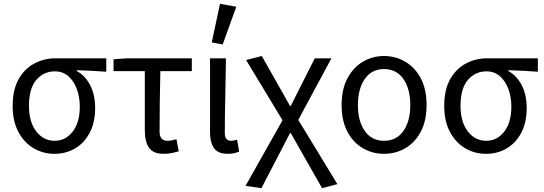

<svg xmlns="http://www.w3.org/2000/svg" viewBox="-20 -790 2836 1001"><path d="M264 12Q205 12 155.5 -17Q106 -46 76 -102Q46 -158 46 -238Q46 -323 77.5 -378Q109 -433 160 -459.5Q211 -486 268 -486H534V-416Q493 -419 457 -421Q421 -423 380 -424V-420Q425 -395 450.5 -345Q476 -295 476 -227Q476 -152 448 -98.5Q420 -45 372 -16.5Q324 12 264 12ZM265 -56Q322 -56 359 -104Q396 -152 396 -234Q396 -283 381 -324.5Q366 -366 337 -392Q308 -418 266 -418Q208 -418 169.5 -373.5Q131 -329 131 -238Q131 -154 169 -105Q207 -56 265 -56Z M834 12Q779 12 757 -19.5Q735 -51 735 -110V-419H572V-481L642 -486H980V-419H816Q814 -337 813 -257.5Q812 -178 812 -104Q812 -56 853 -56Q864 -56 876 -58.5Q888 -61 900 -64L912 -1Q898 3 877.5 7.5Q857 12 834 12Z M1168 12Q1117 12 1096 -17.5Q1075 -47 1075 -101V-486H1158Q1157 -388 1154.5 -285.5Q1152 -183 1152 -95Q1152 -56 1186 -56Q1198 -56 1216 -62L1227 0Q1216 5 1202 8.5Q1188 12 1168 12ZM1141 -558 1084 -569 1127 -770 1212 -755Z M1343 191 1260 179 1453 -163 1263 -477 1345 -498 1492 -238H1496L1621 -486H1708L1535 -165L1739 170L1659 191L1496 -96H1492Z M1982 12Q1922 12 1871.5 -17.5Q1821 -47 1791 -104Q1761 -161 1761 -242Q1761 -324 1791 -381Q1821 -438 1871.5 -468Q1922 -498 1982 -498Q2043 -498 2093.5 -468Q2144 -438 2174 -381Q2204 -324 2204 -242Q2204 -161 2174 -104Q2144 -47 2093.5 -17.5Q2043 12 1982 12ZM1982 -56Q2047 -56 2083 -107Q2119 -158 2119 -242Q2119 -327 2083 -378.5Q2047 -430 1982 -430Q1918 -430 1882 -378.5Q1846 -327 1846 -242Q1846 -158 1882 -107Q1918 -56 1982 -56Z M2514 12Q2455 12 2405.5 -17Q2356 -46 2326 -102Q2296 -158 2296 -238Q2296 -323 2327.5 -378Q2359 -433 2410 -459.5Q2461 -486 2518 -486H2784V-416Q2743 -419 2707 -421Q2671 -423 2630 -424V-420Q2675 -395 2700.5 -345Q2726 -295 2726 -227Q2726 -152 2698 -98.5Q2670 -45 2622 -16.5Q2574 12 2514 12ZM2515 -56Q2572 -56 2609 -104Q2646 -152 2646 -234Q2646 -283 2631 -324.5Q2616 -366 2587 -392Q2558 -418 2516 -418Q2458 -418 2419.5 -373.5Q2381 -329 2381 -238Q2381 -154 2419 -105Q2457 -56 2515 -56Z"/></svg>

Font: .
Style: 
Weight: 400
Designer: Paul D. Hunt, Dalton Maag
Foundry: Dalton Maag Ltd
Version: Version 1.200